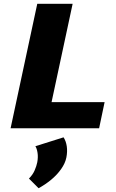

<svg xmlns="http://www.w3.org/2000/svg" viewBox="-20 -678 611 1015"><path d="M36 0 177 -658H364L223 0ZM95 0 124 -138H533L504 0ZM184 317 133 266Q153 246 163 223Q173 200 177 180Q182 153 178.5 130Q175 107 167 95L316 48Q329 68 333 95.5Q337 123 331 154Q325 185 303 216Q281 247 250 272.5Q219 298 184 317Z"/></svg>

Font: Ysabeau Office Black
Style: Italic
Weight: 900
Italic angle: -12°
Designer: Christian Thalmann (Catharsis Fonts)
Version: Version 2.001;gftools[0.9.30]; featfreeze: tnum,lnum,ss02